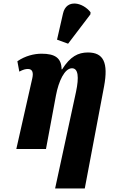

<svg xmlns="http://www.w3.org/2000/svg" viewBox="-20 -849 644 1094"><path d="M368 -600 495 -767 496 -779C452 -836 358 -857 339 -772L305 -623ZM294 225H463L573 -357C598 -492 570 -550 481 -550C425 -550 380 -527 334 -454H331C330 -519 293 -543 217 -543C175 -543 124 -531 79 -500L90 -441C113 -453 126 -456 139 -456C166 -456 171 -434 164 -403L73 0H242L299 -306C314 -386 348 -460 390 -460C426 -460 431 -410 413 -325Z"/></svg>

Font: Noto Serif ExtraCondensed Black
Style: Italic
Weight: 900
Width: 2
Italic angle: -12°
Designer: Monotype Design Team
Foundry: Monotype Imaging Inc.
Version: Version 2.014